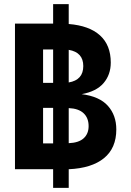

<svg xmlns="http://www.w3.org/2000/svg" viewBox="-20 -825 640 936"><path d="M53 0V-710H239V-805H315V-708Q415 -700 467.5 -652.5Q520 -605 520 -520Q520 -461 485 -420Q450 -379 378 -366Q465 -355 506 -309Q547 -263 547 -194Q547 -103 487 -54Q427 -5 315 0V91H239V0ZM190 -421H239V-584H190ZM386 -503Q386 -570 315 -582V-423Q386 -435 386 -503ZM190 -126H239V-299H190ZM412 -210Q412 -250 387.5 -273Q363 -296 315 -298V-127Q364 -129 388 -151Q412 -173 412 -210Z"/></svg>

Font: Geist Mono
Style: Bold
Weight: 700
Monospace: yes
Designer: Basement.studio, Andrés Briganti, Mateo Zaragoza
Foundry: Basement.studio, Vercel, Andrés Briganti, Guido Ferreyra, Mateo Zaragoza
Version: Version 1.500; ttfautohint (v1.8.4.7-5d5b)